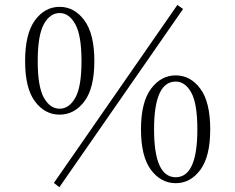

<svg xmlns="http://www.w3.org/2000/svg" viewBox="-20 -742 966 788"><path d="M223.6 26.4 201.2 8.8 708 -721.7 731.4 -705.1ZM134.8 -491.2Q134.8 -385.7 160.2 -340.8Q185.5 -295.9 224.6 -295.9Q263.7 -295.9 289.1 -340.8Q314.5 -385.7 314.5 -491.2Q314.5 -596.7 289.1 -642.6Q263.7 -688.5 224.6 -688.5Q185.5 -688.5 160.2 -643.1Q134.8 -597.7 134.8 -491.2ZM367.2 -491.2Q367.2 -379.9 326.2 -325.7Q285.2 -271.5 224.6 -271.5Q164.1 -271.5 123.5 -325.7Q83 -379.9 83 -491.2Q83 -603.5 123.5 -658.7Q164.1 -713.9 224.6 -713.9Q285.2 -713.9 326.2 -658.7Q367.2 -603.5 367.2 -491.2ZM790 -210.9Q790 -316.4 765.1 -361.8Q740.2 -407.2 701.2 -407.2Q612.3 -407.2 612.3 -210.9Q612.3 -14.6 701.2 -14.6Q790 -14.6 790 -210.9ZM842.8 -210.9Q842.8 -99.6 802.2 -44.9Q761.7 9.8 701.2 9.8Q640.6 9.8 599.6 -44.9Q558.6 -99.6 558.6 -210.9Q558.6 -322.3 599.6 -377.4Q640.6 -432.6 701.2 -432.6Q761.7 -432.6 802.2 -377.9Q842.8 -323.2 842.8 -210.9Z"/></svg>

Font: GenYoMin TW TTF ExtraLight
Style: Regular
Weight: 250
Version: Version 1.300